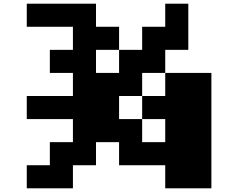

<svg xmlns="http://www.w3.org/2000/svg" viewBox="-20 -895 1290 1040"><path d="M125 -875H500V-750H625V-625H500V-500H625V-625H750V-750H875V-875H1000V-625H875V-500H750V-375H625V-250H750V-125H875V-250H750V-375H875V-500H1125V125H875V0H625V-125H500V0H375V125H125V0H250V-125H375V-250H125V-375H375V-500H250V-625H375V-750H125Z"/></svg>

Font: Dogica Pixel
Style: Bold
Weight: 700
Designer: Roberto Mocci
Version: Version 001.000